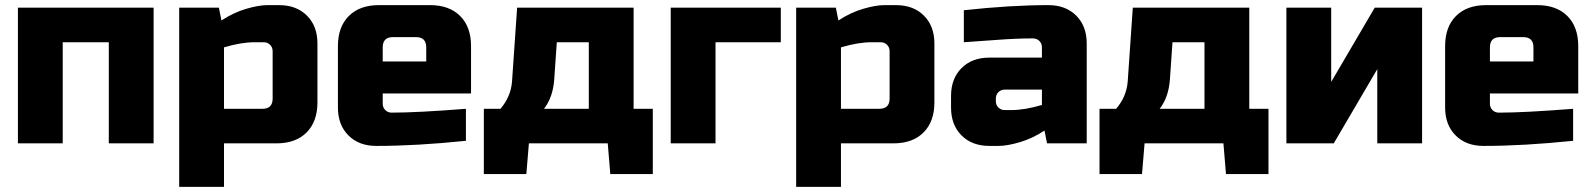

<svg xmlns="http://www.w3.org/2000/svg" viewBox="-20 -560 6225 750"><path d="M580 -530V0H405V-395H225V0H50V-530Z M975 -395Q922 -395 855 -375V-135H1005Q1045 -135 1045 -175V-360Q1045 -375 1035 -385Q1025 -395 1010 -395ZM855 0V170H680V-530H835L845 -480Q892 -511 941.5 -525.5Q991 -540 1025 -540H1070Q1138 -540 1179 -499Q1220 -458 1220 -390V-160Q1220 -85 1177.5 -42.5Q1135 0 1060 0Z M1515 -415Q1475 -415 1475 -375V-320H1645V-375Q1645 -415 1605 -415ZM1800 -10Q1607 10 1450 10Q1382 10 1341 -31Q1300 -72 1300 -140V-380Q1300 -455 1342.5 -497.5Q1385 -540 1460 -540H1660Q1735 -540 1777.5 -497.5Q1820 -455 1820 -380V-195H1475V-155Q1475 -140 1485 -130Q1495 -120 1510 -120Q1609 -120 1800 -135Z M2145 -250Q2140 -180 2105 -135H2280V-395H2155ZM2455 -530V-135H2530V120H2364L2354 0H2046L2036 120H1870V-135H1935Q1975 -182 1980 -240L2000 -530Z M3030 -530V-395H2775V0H2600V-530Z M3385 -395Q3332 -395 3265 -375V-135H3415Q3455 -135 3455 -175V-360Q3455 -375 3445 -385Q3435 -395 3420 -395ZM3265 0V170H3090V-530H3245L3255 -480Q3302 -511 3351.5 -525.5Q3401 -540 3435 -540H3480Q3548 -540 3589 -499Q3630 -458 3630 -390V-160Q3630 -85 3587.5 -42.5Q3545 0 3470 0Z M3930 -130Q3983 -130 4050 -150V-210H3905Q3890 -210 3880 -200Q3870 -190 3870 -175V-165Q3870 -150 3880 -140Q3890 -130 3905 -130ZM3745 -520Q3928 -540 4075 -540Q4143 -540 4184 -499Q4225 -458 4225 -390V0H4070L4060 -50Q4013 -19 3963.5 -4.5Q3914 10 3880 10H3845Q3777 10 3736 -31Q3695 -72 3695 -140V-185Q3695 -253 3736 -294Q3777 -335 3845 -335H4050V-375Q4050 -390 4040 -400Q4030 -410 4015 -410Q3950 -410 3871.5 -404Q3793 -398 3745 -395Z M4550 -250Q4545 -180 4510 -135H4685V-395H4560ZM4860 -530V-135H4935V120H4769L4759 0H4451L4441 120H4275V-135H4340Q4380 -182 4385 -240L4405 -530Z M5350 -530H5535V0H5360V-290L5190 0H5005V-530H5180V-240Z M5840 -415Q5800 -415 5800 -375V-320H5970V-375Q5970 -415 5930 -415ZM6125 -10Q5932 10 5775 10Q5707 10 5666 -31Q5625 -72 5625 -140V-380Q5625 -455 5667.5 -497.5Q5710 -540 5785 -540H5985Q6060 -540 6102.5 -497.5Q6145 -455 6145 -380V-195H5800V-155Q5800 -140 5810 -130Q5820 -120 5835 -120Q5934 -120 6125 -135Z"/></svg>

Font: Russo One
Style: Regular
Weight: 400
Designer: Jovanny lemonad
Foundry: Jovanny Lemonad
Version: Version 1.001